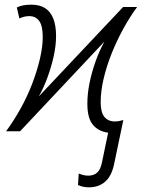

<svg xmlns="http://www.w3.org/2000/svg" viewBox="-20 -562 608 822"><path d="M361 240Q346 240 334 237Q322 234 314 230L317 181Q327 185 337 187.5Q347 190 358 190Q382 190 396.5 176.5Q411 163 417 131L443 6Q402 1 378 -27.5Q354 -56 354 -118Q354 -161 363.5 -207.5Q373 -254 389.5 -300Q406 -346 427 -384L66 0H6Q39 -45 68 -97Q97 -149 118 -204Q139 -259 151 -310.5Q163 -362 163 -404Q163 -451 148 -472Q133 -493 105 -493Q93 -493 82 -490Q71 -487 63 -483L52 -530Q64 -536 79 -539Q94 -542 115 -542Q149 -542 172.5 -527.5Q196 -513 208 -483Q220 -453 220 -408Q220 -366 209.5 -319.5Q199 -273 182.5 -228.5Q166 -184 146 -149L507 -532H567Q536 -490 508 -439Q480 -388 458 -333Q436 -278 423.5 -224.5Q411 -171 411 -124Q411 -81 427 -61.5Q443 -42 472 -42Q481 -42 491 -44Q501 -46 508 -48L468 143Q457 193 429.5 216.5Q402 240 361 240Z"/></svg>

Font: Noto Sans Display Light
Style: Italic
Weight: 300
Italic angle: -12°
Designer: Monotype Design Team
Foundry: Monotype Imaging Inc.
Version: Version 2.003